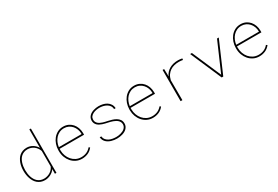

<svg xmlns="http://www.w3.org/2000/svg" viewBox="64 -1777 4073 2813"><g transform="rotate(-30 2100.5 -370.0)"><path d="M85.9 -269.5Q85.9 -300.8 90.8 -332.8Q95.7 -364.7 106.2 -394.5Q116.7 -424.3 133.1 -450.7Q149.4 -477.1 172.4 -496.3Q195.3 -515.6 225.8 -526.9Q256.3 -538.1 294.9 -538.1Q320.8 -538.1 345.5 -531Q370.1 -523.9 392.1 -510.7Q414.1 -497.6 432.6 -479Q451.2 -460.4 464.4 -437.5V-750H490.7V0H464.4V-79.1Q450.7 -57.6 431.4 -41.3Q412.1 -24.9 389.4 -13.4Q366.7 -2 342.3 3.9Q317.9 9.8 293.9 9.8Q255.9 9.8 225.6 -1.7Q195.3 -13.2 172.4 -32.7Q149.4 -52.2 133.1 -78.6Q116.7 -105 106.4 -134.8Q96.2 -164.6 91.1 -196.5Q85.9 -228.5 85.9 -259.3ZM113.3 -259.3Q113.3 -232.4 117.2 -203.9Q121.1 -175.3 129.6 -148.4Q138.2 -121.6 152.1 -97.7Q166 -73.7 185.8 -55.7Q205.6 -37.6 232.2 -27.1Q258.8 -16.6 293.5 -16.6Q319.3 -16.6 345.5 -23.7Q371.6 -30.8 394.5 -44.4Q417.5 -58.1 435.8 -78.4Q454.1 -98.6 464.4 -124.5V-385.7Q455.1 -414.1 438 -437.3Q420.9 -460.4 398.7 -477.1Q376.5 -493.7 349.9 -502.7Q323.2 -511.7 294.4 -511.7Q259.8 -511.7 233.2 -501.2Q206.5 -490.7 186.3 -472.9Q166 -455.1 152.3 -431.2Q138.7 -407.2 130.1 -380.4Q121.6 -353.5 117.4 -325Q113.3 -296.4 113.3 -269.5Z M921.4 9.8Q867.2 9.8 823 -12Q778.8 -33.7 747.3 -70.3Q715.8 -106.9 698.2 -154.3Q680.7 -201.7 680.2 -252.9V-274.4Q680.7 -323.7 696.8 -371.1Q712.9 -418.5 742.7 -455.6Q772.5 -492.7 814.9 -515.4Q857.4 -538.1 911.1 -538.1Q959 -538.1 997.6 -520Q1036.1 -502 1063.2 -470.9Q1090.3 -439.9 1105 -398.9Q1119.6 -357.9 1120.1 -312.5V-281.7H706.5V-274.4V-252.9Q707 -207.5 722.7 -164.8Q738.3 -122.1 766.4 -89.1Q794.4 -56.2 833.7 -36.4Q873 -16.6 921.4 -16.1Q970.7 -15.6 1012 -33.2Q1053.2 -50.8 1085 -88.9L1104 -75.7Q1070.3 -31.7 1023.2 -11Q976.1 9.8 921.4 9.8ZM911.1 -511.7Q867.2 -511.7 832 -494.9Q796.9 -478 771.2 -449.7Q745.6 -421.4 729.7 -384.5Q713.9 -347.7 709 -308.1H1093.8V-314.5Q1093.8 -353.5 1080.3 -389.2Q1066.9 -424.8 1043 -452.1Q1019 -479.5 985.4 -495.6Q951.7 -511.7 911.1 -511.7Z M1689.9 -129.4Q1689.9 -150.9 1681.6 -168.2Q1673.3 -185.5 1659.2 -198.7Q1645 -211.9 1626.7 -221.9Q1608.4 -231.9 1588.4 -239Q1568.4 -246.1 1548.8 -251.2Q1529.3 -256.3 1512.7 -259.8Q1492.7 -264.2 1470.2 -269.3Q1447.8 -274.4 1426.3 -282Q1404.8 -289.6 1385 -299.8Q1365.2 -310.1 1350.6 -324.7Q1335.9 -339.4 1327.1 -359.1Q1318.4 -378.9 1318.8 -404.8Q1318.8 -429.2 1327.6 -448.5Q1336.4 -467.8 1350.8 -482.7Q1365.2 -497.6 1384.5 -508.1Q1403.8 -518.6 1425 -525.1Q1446.3 -531.7 1468.3 -534.9Q1490.2 -538.1 1510.3 -538.1Q1547.4 -538.1 1583 -529.8Q1618.7 -521.5 1647.2 -503.4Q1675.8 -485.4 1694.3 -456.8Q1712.9 -428.2 1715.8 -387.2H1688.5Q1687.5 -420.9 1670.4 -444.6Q1653.3 -468.3 1627.2 -483.2Q1601.1 -498 1570.1 -504.9Q1539.1 -511.7 1510.3 -511.7Q1485.8 -511.7 1457.3 -506.6Q1428.7 -501.5 1403.8 -489.3Q1378.9 -477.1 1362.3 -456.8Q1345.7 -436.5 1345.2 -405.8Q1344.7 -383.3 1353 -366.7Q1361.3 -350.1 1375.2 -337.6Q1389.2 -325.2 1407.5 -316.4Q1425.8 -307.6 1445.3 -301.3Q1464.8 -294.9 1484.6 -290.5Q1504.4 -286.1 1521 -282.7Q1552.2 -275.9 1586.7 -265.6Q1621.1 -255.4 1650.1 -238.3Q1679.2 -221.2 1697.8 -194.8Q1716.3 -168.5 1716.3 -128.9Q1716.3 -103 1707 -82.8Q1697.8 -62.5 1682.6 -47.1Q1667.5 -31.7 1647.2 -20.8Q1627 -9.8 1604.7 -3.2Q1582.5 3.4 1559.3 6.6Q1536.1 9.8 1514.6 9.8Q1491.2 9.8 1466.8 6.6Q1442.4 3.4 1419.2 -3.7Q1396 -10.7 1375.2 -22Q1354.5 -33.2 1338.4 -49.1Q1322.3 -64.9 1312 -86.2Q1301.8 -107.4 1299.8 -134.3H1326.7Q1330.6 -99.6 1349.4 -76.9Q1368.2 -54.2 1394.8 -40.8Q1421.4 -27.3 1453.1 -22Q1484.9 -16.6 1514.6 -16.6Q1531.2 -16.6 1550.8 -19Q1570.3 -21.5 1589.6 -27.1Q1608.9 -32.7 1627 -41.3Q1645 -49.8 1658.9 -62.5Q1672.9 -75.2 1681.2 -91.6Q1689.5 -107.9 1689.9 -129.4Z M2121.6 9.8Q2067.4 9.8 2023.2 -12Q1979 -33.7 1947.5 -70.3Q1916 -106.9 1898.4 -154.3Q1880.9 -201.7 1880.4 -252.9V-274.4Q1880.9 -323.7 1897 -371.1Q1913.1 -418.5 1942.9 -455.6Q1972.7 -492.7 2015.1 -515.4Q2057.6 -538.1 2111.3 -538.1Q2159.2 -538.1 2197.8 -520Q2236.3 -502 2263.4 -470.9Q2290.5 -439.9 2305.2 -398.9Q2319.8 -357.9 2320.3 -312.5V-281.7H1906.7V-274.4V-252.9Q1907.2 -207.5 1922.9 -164.8Q1938.5 -122.1 1966.6 -89.1Q1994.6 -56.2 2033.9 -36.4Q2073.2 -16.6 2121.6 -16.1Q2170.9 -15.6 2212.2 -33.2Q2253.4 -50.8 2285.2 -88.9L2304.2 -75.7Q2270.5 -31.7 2223.4 -11Q2176.3 9.8 2121.6 9.8ZM2111.3 -511.7Q2067.4 -511.7 2032.2 -494.9Q1997.1 -478 1971.4 -449.7Q1945.8 -421.4 1929.9 -384.5Q1914.1 -347.7 1909.2 -308.1H2293.9V-314.5Q2293.9 -353.5 2280.5 -389.2Q2267.1 -424.8 2243.2 -452.1Q2219.2 -479.5 2185.5 -495.6Q2151.9 -511.7 2111.3 -511.7Z M2856.9 -538.1Q2874.5 -538.1 2892.1 -535.9Q2909.7 -533.7 2925.8 -530.3L2922.9 -505.4Q2908.7 -507.8 2891.4 -510Q2874 -512.2 2856.9 -512.2Q2816.4 -512.2 2778.1 -503.2Q2739.7 -494.1 2708.3 -473.4Q2676.8 -452.6 2653.6 -419.2Q2630.4 -385.7 2619.6 -337.4L2621.1 0H2590.8V-528.3H2616.7L2619.6 -436.5V-402.8Q2648.9 -467.8 2710 -503.2Q2771 -538.6 2856.9 -538.1Z M3299.3 -38.6 3511.7 -528.3H3541.5L3312.5 0H3285.6L3057.1 -528.3H3086.9Z M3921.9 9.8Q3867.7 9.8 3823.5 -12Q3779.3 -33.7 3747.8 -70.3Q3716.3 -106.9 3698.7 -154.3Q3681.2 -201.7 3680.7 -252.9V-274.4Q3681.2 -323.7 3697.3 -371.1Q3713.4 -418.5 3743.2 -455.6Q3772.9 -492.7 3815.4 -515.4Q3857.9 -538.1 3911.6 -538.1Q3959.5 -538.1 3998 -520Q4036.6 -502 4063.7 -470.9Q4090.8 -439.9 4105.5 -398.9Q4120.1 -357.9 4120.6 -312.5V-281.7H3707V-274.4V-252.9Q3707.5 -207.5 3723.1 -164.8Q3738.8 -122.1 3766.8 -89.1Q3794.9 -56.2 3834.2 -36.4Q3873.5 -16.6 3921.9 -16.1Q3971.2 -15.6 4012.5 -33.2Q4053.7 -50.8 4085.4 -88.9L4104.5 -75.7Q4070.8 -31.7 4023.7 -11Q3976.6 9.8 3921.9 9.8ZM3911.6 -511.7Q3867.7 -511.7 3832.5 -494.9Q3797.4 -478 3771.7 -449.7Q3746.1 -421.4 3730.2 -384.5Q3714.4 -347.7 3709.5 -308.1H4094.2V-314.5Q4094.2 -353.5 4080.8 -389.2Q4067.4 -424.8 4043.5 -452.1Q4019.5 -479.5 3985.8 -495.6Q3952.1 -511.7 3911.6 -511.7Z"/></g></svg>

Font: Roboto Mono Thin
Style: Regular
Weight: 250
Designer: Google
Version: Version 2.000985; 2015; ttfautohint (v1.3)